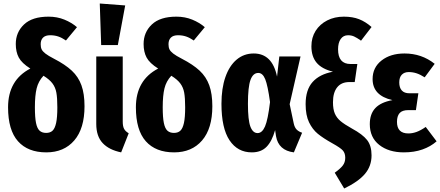

<svg xmlns="http://www.w3.org/2000/svg" viewBox="-20 -853 2510 1095"><path d="M462 -247Q462 -120 403.5 -52Q345 16 244 16Q139 16 82.5 -47.5Q26 -111 26 -241Q26 -396 153 -462Q104 -493 87 -525Q70 -557 70 -602Q70 -669 117 -713.5Q164 -758 257 -758Q306 -758 347.5 -741Q389 -724 419 -698L356 -622Q333 -638 312 -645Q291 -652 266 -652Q239 -652 225.5 -638.5Q212 -625 212 -601Q212 -583 217.5 -571.5Q223 -560 239 -547.5Q255 -535 288 -518Q352 -485 389.5 -450Q427 -415 444.5 -366.5Q462 -318 462 -247ZM307 -241Q307 -294 301.5 -324.5Q296 -355 279 -377.5Q262 -400 228 -421Q199 -390 189 -349Q179 -308 179 -241Q179 -183 185.5 -151.5Q192 -120 206 -107.5Q220 -95 243 -95Q266 -95 279.5 -107.5Q293 -120 300 -151.5Q307 -183 307 -241Z M680 -159Q680 -133 687.5 -118.5Q695 -104 714 -93L671 16Q602 2 565.5 -37Q529 -76 529 -146V-531H680ZM549 -833 694 -822 652 -596H557Z M1191 -247Q1191 -120 1132.5 -52Q1074 16 973 16Q868 16 811.5 -47.5Q755 -111 755 -241Q755 -396 882 -462Q833 -493 816 -525Q799 -557 799 -602Q799 -669 846 -713.5Q893 -758 986 -758Q1035 -758 1076.5 -741Q1118 -724 1148 -698L1085 -622Q1062 -638 1041 -645Q1020 -652 995 -652Q968 -652 954.5 -638.5Q941 -625 941 -601Q941 -583 946.5 -571.5Q952 -560 968 -547.5Q984 -535 1017 -518Q1081 -485 1118.5 -450Q1156 -415 1173.5 -366.5Q1191 -318 1191 -247ZM1036 -241Q1036 -294 1030.5 -324.5Q1025 -355 1008 -377.5Q991 -400 957 -421Q928 -390 918 -349Q908 -308 908 -241Q908 -183 914.5 -151.5Q921 -120 935 -107.5Q949 -95 972 -95Q995 -95 1008.5 -107.5Q1022 -120 1029 -151.5Q1036 -183 1036 -241Z M1560 -416 1573 -531H1694L1632 -259L1655 -150Q1660 -126 1672 -114Q1684 -102 1703 -96L1656 16Q1568 5 1554 -77L1549 -111Q1531 -47 1500 -15.5Q1469 16 1416 16Q1335 16 1289 -53Q1243 -122 1243 -261Q1243 -349 1265.5 -413.5Q1288 -478 1329.5 -513Q1371 -548 1427 -548Q1533 -548 1560 -416ZM1394 -261Q1394 -168 1408 -131Q1422 -94 1449 -94Q1475 -94 1491.5 -132Q1508 -170 1520 -271Q1507 -366 1492.5 -401.5Q1478 -437 1453 -437Q1423 -437 1408.5 -397Q1394 -357 1394 -261Z M2099 -699 2039 -621Q2015 -638 1999.5 -645Q1984 -652 1965 -652Q1938 -652 1923 -630.5Q1908 -609 1908 -572Q1908 -488 1979 -488H2018L2003 -385H1972Q1927 -385 1903 -355Q1879 -325 1879 -270Q1879 -230 1889.5 -205.5Q1900 -181 1922 -162.5Q1944 -144 1987 -120Q2048 -87 2073.5 -54.5Q2099 -22 2099 33Q2099 94 2061.5 138.5Q2024 183 1943 222L1889 132Q1920 110 1934.5 91.5Q1949 73 1949 47Q1949 21 1935.5 5.5Q1922 -10 1875 -36Q1823 -65 1792.5 -90Q1762 -115 1742.5 -155.5Q1723 -196 1723 -259Q1723 -341 1763 -385.5Q1803 -430 1879 -444Q1815 -460 1785.5 -495.5Q1756 -531 1756 -589Q1756 -639 1780 -677Q1804 -715 1846 -736.5Q1888 -758 1941 -758Q1991 -758 2028 -743.5Q2065 -729 2099 -699Z M2459 -489 2402 -412Q2377 -428 2355.5 -435Q2334 -442 2311 -442Q2286 -442 2271.5 -427Q2257 -412 2257 -383Q2257 -353 2271.5 -337Q2286 -321 2315 -321H2366L2352 -225H2309Q2274 -225 2259 -208Q2244 -191 2244 -158Q2244 -92 2309 -92Q2332 -92 2355.5 -100.5Q2379 -109 2408 -129L2470 -47Q2436 -17 2389 -0.5Q2342 16 2283 16Q2197 16 2143 -26.5Q2089 -69 2089 -145Q2089 -203 2120.5 -236.5Q2152 -270 2218 -282Q2105 -308 2105 -402Q2105 -468 2156 -508Q2207 -548 2287 -548Q2385 -548 2459 -489Z"/></svg>

Font: Fira Sans Extra Condensed
Style: Bold
Weight: 700
Width: 1
Designer: Carrois Corporate & Edenspiekermann AG
Foundry: Carrois Corporate GbR & Edenspiekermann AG
Version: Version 4.203